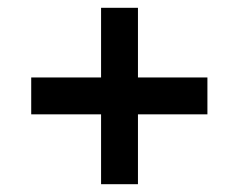

<svg xmlns="http://www.w3.org/2000/svg" viewBox="-20 -606 612 492"><path d="M239 -134H333.5V-313H511.5V-407.5H333.5V-586H239V-407.5H60V-313H239Z"/></svg>

Font: Eudonet
Style: Bold
Weight: 700
Designer: Mikhail Sharanda
Foundry: Mikhail Sharanda
Version: Version 4.503;Glyphs 3.1.2 (3151)